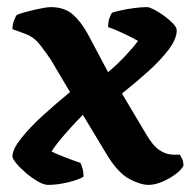

<svg xmlns="http://www.w3.org/2000/svg" viewBox="-20 -520 551 540"><path d="M115 0Q103 0 86 -10Q69 -20 52.5 -34Q36 -48 25.5 -61Q15 -74 15 -80Q15 -100 39.5 -131Q64 -162 101.5 -196Q139 -230 177 -261L123 -352Q111 -370 93 -393.5Q75 -417 48 -426L15 -438Q15 -451 19.5 -462.5Q24 -474 27 -478Q36 -482 55 -487Q74 -492 93.5 -496Q113 -500 122 -500Q161 -500 184 -480Q207 -460 226 -426L284 -317Q309 -338 333 -363.5Q357 -389 368 -405Q351 -415 325 -427Q299 -439 284 -444Q284 -457 287.5 -468Q291 -479 295 -484Q303 -487 321 -491Q339 -495 359 -497.5Q379 -500 394 -500Q400 -500 413.5 -493Q427 -486 441.5 -475.5Q456 -465 466.5 -454Q477 -443 477 -435Q477 -410 454 -380Q431 -350 396 -318.5Q361 -287 323 -257L389 -146Q409 -111 428 -98Q447 -85 468 -85H486Q489 -80 492.5 -72.5Q496 -65 496 -54Q490 -42 473 -29.5Q456 -17 435.5 -8.5Q415 0 398 0Q375 0 344 -16.5Q313 -33 283 -81L213 -197Q196 -180 177.5 -159.5Q159 -139 144.5 -121Q130 -103 125 -94Q136 -88 162 -78Q188 -68 206 -62Q209 -57 212 -46.5Q215 -36 215 -23Q200 -14 170.5 -7Q141 0 115 0Z"/></svg>

Font: Texturina
Style: Bold
Weight: 700
Designer: Guillermo Torres Carreño
Foundry: Omnibus-Type
Version: Version 1.002; ttfautohint (v1.8.3)